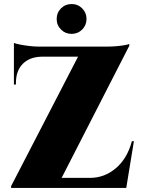

<svg xmlns="http://www.w3.org/2000/svg" viewBox="-20 -932 708 952"><path d="M621 -714Q621 -714 621 -709.5Q621 -705 621 -705L260 0H35V-9L367 -651H49V-701H515Q535 -701 557.5 -703Q580 -705 597.5 -708Q615 -711 621 -714ZM598 -50 592 0H109V-50ZM644 -232 606 0H390L407 -37L426 -50Q498 -50 554.5 -98Q611 -146 634 -232ZM188 -651Q127 -650 93 -615.5Q59 -581 59 -521V-513H49V-654H188ZM49 -719Q59 -715 79.5 -711Q100 -707 125 -704Q150 -701 171 -701L49 -690ZM335 -764Q304 -764 282.5 -785.5Q261 -807 261 -838Q261 -869 282.5 -890.5Q304 -912 335 -912Q366 -912 387.5 -890.5Q409 -869 409 -838Q409 -807 387.5 -785.5Q366 -764 335 -764Z"/></svg>

Font: Cinzel Black
Style: Regular
Weight: 900
Designer: Natanael Gama
Version: Version 2.000